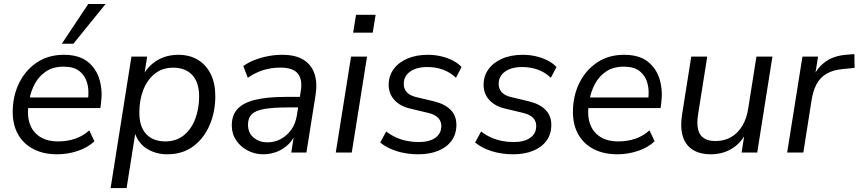

<svg xmlns="http://www.w3.org/2000/svg" viewBox="-20 -773 4351 973"><path d="M269.9 8.9Q200.7 8.9 149.9 -17.2Q99.1 -43.4 71.8 -91.6Q44.4 -139.7 44.4 -205.6Q44.4 -285 76 -350.5Q107.6 -416.1 165.9 -455.7Q224.3 -495.3 303.8 -495.3Q380.1 -495.3 424.5 -460.1Q468.8 -424.8 484.7 -368.2Q500.6 -311.5 491.6 -247.3L488.6 -225.5H106.8L114.7 -279H443.4L425.4 -265.6Q432.4 -313 422.1 -351.1Q411.8 -389.3 383 -412.2Q354.3 -435.2 302.8 -435.2Q248.7 -435.2 212.6 -410.7Q176.6 -386.2 156.4 -348.3Q136.2 -310.5 129.1 -269.2L125.2 -245.1Q116.1 -188.1 131 -145.7Q145.8 -103.3 182.5 -79.8Q219.2 -56.4 274 -56.4Q320.2 -56.4 359.9 -69.7Q399.7 -83 432.3 -112.2L458.5 -57.2Q425.1 -25.1 373.9 -8.1Q322.7 8.9 269.9 8.9ZM293.2 -551.3 427.3 -752.8H515.2L351.8 -551.3Z M540.6 180 646.1 -486.3H725.7L709.5 -383.2H699.9Q717.4 -417.9 744.2 -443Q771 -468.1 806.4 -481.7Q841.7 -495.3 883.4 -495.3Q940.5 -495.3 982.5 -470.1Q1024.6 -444.8 1047.8 -397.8Q1071.1 -350.9 1071.1 -285.9Q1071.1 -206.1 1042.4 -139.1Q1013.7 -72.1 959.5 -31.6Q905.3 8.9 827.2 8.9Q768.6 8.9 722.7 -20.4Q676.8 -49.8 659.8 -110.3H667.7L621.6 180ZM817.5 -56.4Q873 -56.4 911.1 -87.1Q949.3 -117.9 969.2 -169.8Q989.1 -221.7 989.1 -284.1Q989.1 -355.8 954.2 -392.9Q919.4 -430 857.7 -430Q802.6 -430 764.3 -399.2Q725.9 -368.4 706 -317Q686.1 -265.7 686.1 -202.2Q686.1 -131 720.9 -93.7Q755.8 -56.4 817.5 -56.4Z M1314.4 8.9Q1272 8.9 1235.5 -10Q1199.1 -28.9 1176.8 -61.8Q1154.6 -94.8 1154.6 -137.3Q1154.6 -188.8 1183.3 -220.5Q1212.1 -252.2 1273.1 -267.1Q1334.1 -282 1429.6 -282H1510.1L1501.8 -228.6H1440.9Q1363.9 -228.6 1319.3 -220.7Q1274.8 -212.9 1255.8 -193.9Q1236.8 -174.9 1236.8 -142.1Q1236.8 -98.1 1266.2 -74.9Q1295.5 -51.6 1334.3 -51.6Q1370.5 -51.6 1402.1 -68Q1433.7 -84.4 1455.9 -115.5Q1478.1 -146.6 1484.7 -190.1L1504.3 -311.7Q1513.8 -369.8 1489.2 -400.1Q1464.6 -430.4 1401.2 -430.4Q1356.1 -430.4 1315.7 -418.2Q1275.2 -405.9 1235.8 -378.9L1213.1 -438.3Q1237.1 -455.8 1269.2 -468.6Q1301.3 -481.3 1337.6 -488.3Q1373.9 -495.3 1409.8 -495.3Q1478.2 -495.3 1518.6 -469.7Q1559.1 -444.2 1574.1 -398.2Q1589 -352.1 1579 -290.3L1532.9 0H1456.2L1473.3 -110.4H1483.3Q1469.8 -69.8 1443.2 -43.2Q1416.7 -16.7 1383 -3.9Q1349.4 8.9 1314.4 8.9Z M1769.6 -607.3 1784.3 -698H1883.5L1868.8 -607.3ZM1681.6 0 1759.1 -486.3H1840.1L1762.6 0Z M2099.8 8.9Q2041 8.9 1990.2 -7.1Q1939.4 -23.1 1906.7 -51.1L1937.2 -106.7Q1961.2 -88.1 1987.6 -76.3Q2014 -64.6 2042.7 -58.8Q2071.3 -53.1 2101.4 -53.1Q2155.3 -53.1 2185.9 -74.6Q2216.4 -96 2216.4 -134.6Q2216.4 -159.9 2199.8 -176.4Q2183.1 -192.8 2151.8 -200.4L2057.2 -223.1Q2007.5 -234.7 1978.6 -266.4Q1949.7 -298.1 1949.7 -343.9Q1949.7 -387.3 1973.9 -421.4Q1998.1 -455.5 2043.1 -475.4Q2088.1 -495.3 2149 -495.3Q2182.1 -495.3 2214.1 -488Q2246 -480.7 2273.4 -466.9Q2300.8 -453 2319.1 -433.5L2290.6 -379Q2261.7 -406.6 2225 -419.9Q2188.3 -433.3 2145.7 -433.3Q2090.3 -433.3 2058.2 -410Q2026.1 -386.7 2026.1 -347.7Q2026.1 -323.9 2040.8 -306.6Q2055.5 -289.4 2086.3 -281.7L2181 -259Q2234.1 -246 2263.5 -216.4Q2292.9 -186.7 2292.9 -140.4Q2292.9 -93.6 2268.7 -60.3Q2244.6 -26.9 2201 -9Q2157.5 8.9 2099.8 8.9Z M2580.8 8.9Q2522 8.9 2471.2 -7.1Q2420.4 -23.1 2387.7 -51.1L2418.2 -106.7Q2442.2 -88.1 2468.6 -76.3Q2495 -64.6 2523.7 -58.8Q2552.3 -53.1 2582.4 -53.1Q2636.3 -53.1 2666.9 -74.6Q2697.4 -96 2697.4 -134.6Q2697.4 -159.9 2680.8 -176.4Q2664.1 -192.8 2632.8 -200.4L2538.2 -223.1Q2488.5 -234.7 2459.6 -266.4Q2430.7 -298.1 2430.7 -343.9Q2430.7 -387.3 2454.9 -421.4Q2479.1 -455.5 2524.1 -475.4Q2569.1 -495.3 2630 -495.3Q2663.1 -495.3 2695.1 -488Q2727 -480.7 2754.4 -466.9Q2781.8 -453 2800.1 -433.5L2771.6 -379Q2742.7 -406.6 2706 -419.9Q2669.3 -433.3 2626.7 -433.3Q2571.3 -433.3 2539.2 -410Q2507.1 -386.7 2507.1 -347.7Q2507.1 -323.9 2521.8 -306.6Q2536.5 -289.4 2567.3 -281.7L2662 -259Q2715.1 -246 2744.5 -216.4Q2773.9 -186.7 2773.9 -140.4Q2773.9 -93.6 2749.7 -60.3Q2725.6 -26.9 2682 -9Q2638.5 8.9 2580.8 8.9Z M3108.9 8.9Q3039.7 8.9 2988.9 -17.2Q2938.1 -43.4 2910.8 -91.6Q2883.4 -139.7 2883.4 -205.6Q2883.4 -285 2915 -350.5Q2946.6 -416.1 3004.9 -455.7Q3063.3 -495.3 3142.8 -495.3Q3219.1 -495.3 3263.5 -460.1Q3307.8 -424.8 3323.7 -368.2Q3339.6 -311.5 3330.6 -247.3L3327.6 -225.5H2945.8L2953.7 -279H3282.4L3264.4 -265.6Q3271.4 -313 3261.1 -351.1Q3250.8 -389.3 3222 -412.2Q3193.3 -435.2 3141.8 -435.2Q3087.7 -435.2 3051.6 -410.7Q3015.6 -386.2 2995.4 -348.3Q2975.2 -310.5 2968.1 -269.2L2964.2 -245.1Q2955.1 -188.1 2970 -145.7Q2984.8 -103.3 3021.5 -79.8Q3058.2 -56.4 3113 -56.4Q3159.2 -56.4 3198.9 -69.7Q3238.7 -83 3271.3 -112.2L3297.5 -57.2Q3264.1 -25.1 3212.9 -8.1Q3161.7 8.9 3108.9 8.9Z M3581.1 8.9Q3529.1 8.9 3492.6 -12.8Q3456.1 -34.5 3441.1 -79.2Q3426.1 -123.9 3436.6 -192.8L3483.1 -486.3H3564.1L3517.6 -192.7Q3510.5 -147.7 3517.6 -117.6Q3524.7 -87.6 3547 -72.9Q3569.2 -58.3 3605.1 -58.3Q3651.6 -58.3 3686 -78.7Q3720.4 -99.1 3742.3 -136.2Q3764.3 -173.3 3771.8 -223.3L3813.4 -486.3H3894.4L3817.4 0H3738.3L3755.4 -110.1H3765.5Q3741.6 -53.9 3693.4 -22.5Q3645.3 8.9 3581.1 8.9Z M3969.1 0 4046.6 -486.3H4125.7L4107.2 -370.5H4096.7Q4115.2 -423.3 4158.9 -457.1Q4202.6 -490.8 4271.2 -495.8L4309.9 -498.8L4310.7 -428.9L4255.1 -423.5Q4201.6 -419 4168.6 -399.3Q4135.6 -379.6 4118.1 -346.6Q4100.7 -313.6 4093.2 -267.8L4051.1 0Z"/></svg>

Font: Nunito Sans 12pt ExtraLight
Style: Italic
Weight: 200
Italic angle: -9°
Designer: Vernon Adams
Foundry: Vernon Adams
Version: Version 3.101;gftools[0.9.27]